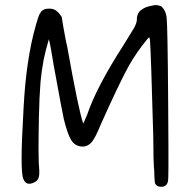

<svg xmlns="http://www.w3.org/2000/svg" viewBox="-20 -671 682 742"><path d="M569.3 -649.4Q574.2 -651.4 582.5 -651.4Q590.8 -651.4 603.5 -646.5L605.5 -644.5Q621.1 -628.9 624 -603.5Q627.9 -565.4 629.9 -274.4Q630.9 -147.5 630.9 -105.5Q630.9 -63.5 630.9 -21Q630.9 21.5 628.9 30.3Q627 39.1 621.1 44.9Q615.2 50.8 602.5 50.8Q590.8 50.8 584.5 44.9Q578.1 39.1 578.1 30.3Q576.2 12.7 576.2 -7.8Q572.3 -47.9 572.3 -144.5Q563.5 -464.8 559.6 -516.6Q558.6 -522.5 556.6 -527.3Q553.7 -524.4 549.8 -520.5Q507.8 -469.7 477.5 -416Q440.4 -348.6 370.1 -191.4Q346.7 -133.8 332 -119.1Q317.4 -104.5 300.8 -104.5Q270.5 -104.5 254.9 -129.9Q241.2 -152.3 226.6 -210.9Q221.7 -231.4 187.5 -418.9Q175.8 -493.2 168.9 -519.5Q155.3 -473.6 148.4 -438.5Q139.6 -389.6 136.7 -355.5Q131.8 -293.9 130.4 -219.7Q128.9 -145.5 128.9 -92.8Q128.9 -40 131.8 -11.7Q131.8 -6.8 131.8 -2Q131.8 25.4 113.3 33.2Q102.5 39.1 93.3 39.1Q84 39.1 78.1 33.2Q72.3 27.3 70.3 20.5Q63.5 5.9 63.5 -59.1Q63.5 -124 71.3 -256.8Q81.1 -442.4 118.2 -572.3Q127.9 -606.4 131.8 -614.3Q136.7 -623 140.6 -627.9Q150.4 -637.7 169.9 -637.7Q190.4 -637.7 200.2 -627Q209 -620.1 218.8 -605.5V-603.5Q218.8 -600.6 224.6 -567.9Q230.5 -535.2 231.9 -528.3Q233.4 -521.5 234.4 -514.6L240.2 -488.3Q284.2 -241.2 301.8 -193.4L302.7 -195.3Q307.6 -205.1 316.4 -226.6Q352.5 -334 457 -496.1Q492.2 -552.7 499 -564.5Q508.8 -584 508.8 -593.8Q508.8 -621.1 526.4 -632.8Q542 -645.5 569.3 -649.4Z"/></svg>

Font: JasonHandwriting2
Style: SemiBold
Weight: 600
Version: Version 1.04.7